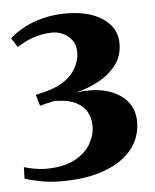

<svg xmlns="http://www.w3.org/2000/svg" viewBox="-42 -941 455 564"><g transform="rotate(-5 185.0 -659.0)"><path d="M116.5 -413.5Q83 -413.5 53.2 -419.5Q23.5 -425.5 9.5 -430.5L10.5 -464.5Q23.5 -460.5 41.2 -457.2Q59 -454 74 -454Q126.5 -454 159.2 -471.2Q192 -488.5 207 -514.5Q222 -540.5 222 -567Q222 -589 212.5 -607.8Q203 -626.5 180 -638.2Q157 -650 116 -650Q111.5 -649 104 -647.5Q96.5 -646 88.5 -644Q80.5 -642 73.5 -640L64 -673Q76 -675.5 88.5 -678.8Q101 -682 112 -685.5Q157 -702.5 176.5 -730Q196 -757.5 196 -787.5Q196 -809.5 185.2 -823.5Q174.5 -837.5 158.5 -844.5Q142.5 -851.5 126.5 -851Q98.5 -850.5 72 -841.5Q45.5 -832.5 23.5 -817.5L6 -845Q23.5 -860.5 47.8 -873.8Q72 -887 103.8 -895.2Q135.5 -903.5 174 -903.5Q217 -903.5 250.2 -891.5Q283.5 -879.5 302.8 -856.8Q322 -834 322 -801.5Q322 -766 302.5 -739.8Q283 -713.5 251.2 -696Q219.5 -678.5 182.5 -669.5Q234 -676.5 272.2 -665.8Q310.5 -655 332 -630Q353.5 -605 353.5 -568.5Q353.5 -522.5 325.8 -487.8Q298 -453 245.2 -433.2Q192.5 -413.5 116.5 -413.5Z"/></g></svg>

Font: Merriweather 120pt
Style: Bold
Weight: 700
Designer: Eben Sorkin
Foundry: Eben Sorkin
Version: Version 2.100